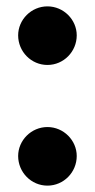

<svg xmlns="http://www.w3.org/2000/svg" viewBox="-20 -566 299 603"><path d="M129 -546C78 -546 37 -504 37 -455C37 -404 78 -362 129 -362C180 -362 221 -404 221 -455C221 -504 180 -546 129 -546ZM129 -167C78 -167 37 -125 37 -76C37 -25 78 17 129 17C180 17 221 -25 221 -76C221 -125 180 -167 129 -167Z"/></svg>

Font: Glow Sans SC Normal
Style: Bold
Weight: 700
Designer: Ryoko NISHIZUKA (kana, bopomofo & ideographs); Paul D. Hunt (Latin, Greek & Cyrillic); Sandoll Communications, Soo-young
Version: Version 0.93